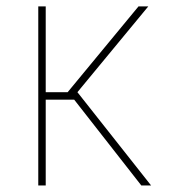

<svg xmlns="http://www.w3.org/2000/svg" viewBox="-20 -565 514 585"><path d="M96.6 0V-545.5H119.3V-284.1H186.1L402 -545.5H431.8L215.9 -284.1L440.3 0H410.5L206 -261.4H119.3V0Z"/></svg>

Font: Inter Thin BETA
Style: Regular
Weight: 100
Designer: Rasmus Andersson
Foundry: rsms
Version: Version 3.011;git-f93a4a705